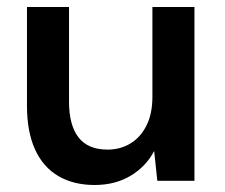

<svg xmlns="http://www.w3.org/2000/svg" viewBox="-20 -516 641 548"><path d="M250 12Q190 12 146.5 -13.5Q103 -39 80 -89.5Q57 -140 57 -214V-496H177V-226Q177 -159 204 -124Q231 -89 287 -89Q324 -89 353 -107Q382 -125 398.5 -158.5Q415 -192 415 -240V-496H535V0H429L420 -85Q397 -41 353 -14.5Q309 12 250 12Z"/></svg>

Font: DM Sans 24pt SemiBold
Style: Regular
Weight: 600
Designer: Colophon Foundry, Jonny Pinhorn
Foundry: Colophon Foundry
Version: Version 4.004;gftools[0.9.30]